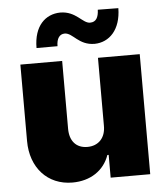

<svg xmlns="http://www.w3.org/2000/svg" viewBox="-53 -791 733 845"><g transform="rotate(-5 313.5 -368.0)"><path d="M392.6 -231.4C393.6 -175.8 360.4 -143.6 312.5 -143.6C262.7 -143.6 234.4 -176.8 234.4 -230.5V-530.3H49.8V-192.4C49.8 -75.2 123 6.8 233.4 6.8C312.5 6.8 373 -33.2 396.5 -100.6H402.3V0H577.1V-530.3H392.6ZM127 -596.7H219.7C219.7 -630.9 233.4 -649.4 255.9 -649.4C292 -649.4 312.5 -592.8 383.8 -592.8C448.2 -593.8 500 -644.5 501 -740.2L410.2 -741.2C409.2 -708 398.4 -687.5 372.1 -687.5C338.9 -686.5 314.5 -743.2 244.1 -743.2C178.7 -742.2 127 -694.3 127 -596.7Z"/></g></svg>

Font: Pretendard Black
Style: Regular
Weight: 900
Designer: Base glyphs from Inter by Rasmus Andersson; Hangeul glyphs from Noto Sans CJK(Source Han Sans) by Jang Soo-young and Kan
Foundry: Kil Hyung-jin
Version: Version 1.309;Glyphs 3.2 (3225)